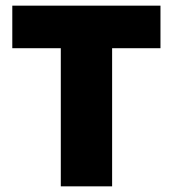

<svg xmlns="http://www.w3.org/2000/svg" viewBox="-20 -659 611 679"><path d="M195 0V-603.5H376.5V0ZM23.5 -488.5V-639H547.5V-488.5Z"/></svg>

Font: Anek Latin Medium ExtraBold
Style: Regular
Weight: 800
Version: Version 1.003